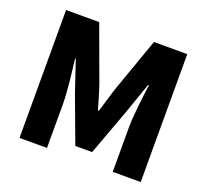

<svg xmlns="http://www.w3.org/2000/svg" viewBox="-127 -898 1130 1051"><g transform="rotate(20 438.5 -372.5)"><path d="M86 0H246V-255C246 -329 232 -440 223 -513H227L287 -335L388 -63H486L586 -335L648 -513H653C643 -440 629 -329 629 -255V0H792V-745H598L484 -423C470 -380 458 -333 443 -288H438C424 -333 412 -380 397 -423L279 -745H86Z"/></g></svg>

Font: Noto Sans JP Black
Style: Regular
Weight: 900
Designer: Ryoko NISHIZUKA 西塚涼子 (kana, bopomofo & ideographs); Paul D. Hunt (Latin, Greek & Cyrillic); Sandoll Communications 산돌커뮤니
Foundry: Adobe
Version: Version 2.002;hotconv 1.0.116;makeotfexe 2.5.65601